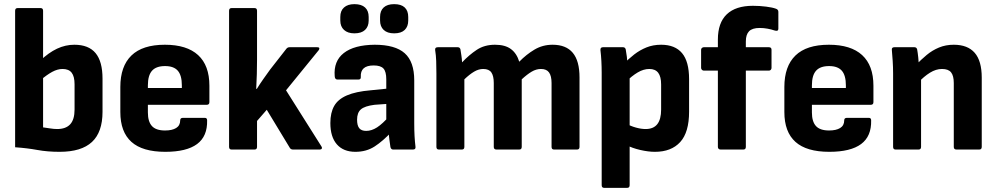

<svg xmlns="http://www.w3.org/2000/svg" viewBox="-20 -722 4814 927"><path d="M268 11Q209 11 160 2Q111 -7 53 -11V-670Q53 -683 65 -683H176Q188 -683 188 -670V-107Q204 -105 222 -102Q240 -99 256 -99Q298 -99 319 -122Q340 -145 340 -193V-315Q340 -353 326 -371Q312 -389 282 -389Q258 -389 232 -375Q206 -361 172 -332L174 -429Q215 -468 255.5 -487Q296 -506 339 -506Q408 -506 441.5 -465.5Q475 -425 475 -342V-182Q475 -84 424 -36.5Q373 11 268 11Z M778 11Q668 11 614.5 -37Q561 -85 561 -181V-302Q561 -402 614.5 -454Q668 -506 776 -506Q882 -506 936.5 -456Q991 -406 991 -308V-229Q991 -216 978 -216H694V-179Q694 -135 713.5 -113.5Q733 -92 777 -92Q811 -92 830.5 -104Q850 -116 850 -141Q850 -153 863 -153H969Q980 -153 980 -141Q982 -64 931.5 -26.5Q881 11 778 11ZM694 -297H858V-310Q858 -358 838.5 -380.5Q819 -403 777 -403Q734 -403 714 -380.5Q694 -358 694 -310Z M1098 0Q1086 0 1086 -13V-670Q1086 -683 1098 -683H1209Q1221 -683 1221 -670V-434Q1221 -400 1220 -364Q1219 -328 1217 -293H1220Q1235 -317 1251.5 -340.5Q1268 -364 1284 -386L1363 -487Q1369 -494 1378 -494H1512Q1520 -494 1521.5 -490Q1523 -486 1519 -480L1361 -286L1532 -15Q1536 -9 1533.5 -4.5Q1531 0 1524 0H1395Q1385 0 1380 -7L1268 -192L1221 -138V-13Q1221 0 1209 0Z M1878 0Q1868 0 1865 -12Q1863 -25 1860 -48Q1857 -71 1856 -93L1845 -129V-339Q1845 -376 1831.5 -391Q1818 -406 1784 -406Q1719 -406 1722 -351Q1723 -338 1711 -338H1609Q1597 -338 1596 -354Q1590 -427 1640 -466Q1690 -505 1789 -506Q1888 -506 1934 -465Q1980 -424 1980 -334V-127Q1980 -93 1981.5 -65.5Q1983 -38 1986 -14Q1988 0 1974 0ZM1696 11Q1638 11 1606.5 -25Q1575 -61 1575 -128Q1575 -178 1593.5 -210.5Q1612 -243 1655 -261.5Q1698 -280 1769 -286L1858 -295V-221L1788 -216Q1741 -210 1722.5 -194Q1704 -178 1704 -144Q1704 -116 1714.5 -103Q1725 -90 1748 -90Q1774 -90 1800.5 -107Q1827 -124 1862 -164L1871 -86Q1829 -41 1789 -15Q1749 11 1696 11ZM1691 -561Q1659 -561 1641 -577.5Q1623 -594 1623 -623V-640Q1623 -670 1641 -686Q1659 -702 1691 -702Q1725 -702 1742.5 -686Q1760 -670 1760 -640V-623Q1760 -594 1742.5 -577.5Q1725 -561 1691 -561ZM1883 -561Q1850 -561 1832.5 -577.5Q1815 -594 1815 -623V-640Q1815 -670 1832.5 -686Q1850 -702 1883 -702Q1917 -702 1934 -686Q1951 -670 1951 -640V-623Q1951 -594 1934 -577.5Q1917 -561 1883 -561Z M2099 0Q2087 0 2087 -13V-367Q2087 -399 2086 -427.5Q2085 -456 2081 -480Q2079 -494 2094 -494H2190Q2200 -494 2203 -484Q2205 -471 2207.5 -455Q2210 -439 2211 -421Q2245 -457 2282 -481.5Q2319 -506 2370 -506Q2419 -506 2447 -485Q2475 -464 2487 -424Q2521 -459 2560.5 -482.5Q2600 -506 2648 -506Q2713 -506 2745.5 -467Q2778 -428 2778 -348V-13Q2778 0 2766 0H2655Q2643 0 2643 -13V-321Q2643 -355 2631 -372Q2619 -389 2592 -389Q2569 -389 2547 -376Q2525 -363 2499 -339V-13Q2499 0 2487 0H2377Q2364 0 2364 -13V-321Q2364 -355 2352.5 -372Q2341 -389 2313 -389Q2291 -389 2269 -376Q2247 -363 2222 -339V-13Q2222 0 2210 0Z M3142 11Q3110 11 3071 2Q3032 -7 3004 -22L3002 -126Q3025 -113 3050.5 -106Q3076 -99 3097 -99Q3135 -99 3153.5 -122.5Q3172 -146 3172 -193V-314Q3172 -352 3158 -370.5Q3144 -389 3115 -389Q3087 -389 3058.5 -372Q3030 -355 3001 -326L2990 -412Q3015 -438 3042 -459Q3069 -480 3101 -493Q3133 -506 3172 -506Q3239 -506 3273 -465.5Q3307 -425 3307 -340V-183Q3307 -83 3264 -36Q3221 11 3142 11ZM2897 185Q2885 185 2885 172V-371Q2885 -399 2883.5 -427.5Q2882 -456 2879 -480Q2878 -494 2891 -494H2988Q2998 -494 3001 -484Q3004 -469 3006.5 -448Q3009 -427 3009 -409L3020 -357V172Q3020 185 3008 185Z M3459 0Q3453 0 3449.5 -3.5Q3446 -7 3446 -13V-381H3378Q3373 -381 3369 -385Q3365 -389 3365 -394V-482Q3365 -487 3369 -490.5Q3373 -494 3378 -494H3446V-531Q3446 -612 3489 -653Q3532 -694 3615 -694Q3648 -694 3679 -690Q3710 -686 3726 -680Q3738 -676 3738 -665V-583Q3738 -569 3719 -575Q3705 -580 3686 -583.5Q3667 -587 3648 -587Q3612 -587 3596.5 -571Q3581 -555 3581 -522V-494H3692Q3705 -494 3705 -482V-394Q3705 -389 3701.5 -385Q3698 -381 3692 -381H3581V-13Q3581 0 3569 0Z M3984 11Q3874 11 3820.5 -37Q3767 -85 3767 -181V-302Q3767 -402 3820.5 -454Q3874 -506 3982 -506Q4088 -506 4142.5 -456Q4197 -406 4197 -308V-229Q4197 -216 4184 -216H3900V-179Q3900 -135 3919.5 -113.5Q3939 -92 3983 -92Q4017 -92 4036.5 -104Q4056 -116 4056 -141Q4056 -153 4069 -153H4175Q4186 -153 4186 -141Q4188 -64 4137.5 -26.5Q4087 11 3984 11ZM3900 -297H4064V-310Q4064 -358 4044.5 -380.5Q4025 -403 3983 -403Q3940 -403 3920 -380.5Q3900 -358 3900 -310Z M4598 0Q4585 0 4585 -13V-321Q4585 -356 4572 -372.5Q4559 -389 4528 -389Q4499 -389 4470 -371Q4441 -353 4412 -322L4401 -407Q4427 -434 4454 -456.5Q4481 -479 4513.5 -492.5Q4546 -506 4585 -506Q4652 -506 4686 -467Q4720 -428 4720 -347V-13Q4720 0 4708 0ZM4304 0Q4292 0 4292 -13V-367Q4292 -398 4290 -428Q4288 -458 4286 -480Q4284 -494 4298 -494H4395Q4405 -494 4408 -484Q4411 -468 4413.5 -444Q4416 -420 4417 -400L4427 -355V-13Q4427 0 4415 0Z"/></svg>

Font: Sofia Sans Semi Condensed ExtraBold
Style: Regular
Weight: 800
Designer: Botio Nikoltchev, Ani Petrova
Foundry: lettersoup
Version: Version 4.100